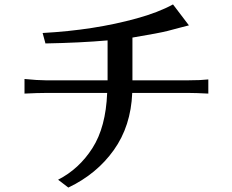

<svg xmlns="http://www.w3.org/2000/svg" viewBox="-20 -804 1040 860"><path d="M89.8 -384.8V-450.2Q149.4 -444.3 183.6 -444.3H461.9V-623Q339.8 -612.3 183.6 -609.4L170.9 -656.2Q402.3 -668.9 592.8 -721.7Q688.5 -748 754.9 -784.2L826.2 -690.4Q806.6 -685.5 786.6 -680.2Q766.6 -674.8 731 -665.5Q695.3 -656.2 573.2 -635.7V-444.3H825.2Q878.9 -444.3 913.1 -448.2V-384.8Q856.4 -387.7 827.1 -387.7H572.3Q566.4 -239.3 489.7 -131.8Q413.1 -24.4 286.1 36.1L240.2 1Q334 -46.9 394 -140.6Q454.1 -234.4 460 -387.7H184.6Q149.4 -387.7 89.8 -384.8Z"/></svg>

Font: GenEi LateMin v2
Style: Medium
Weight: 500
Designer: o_tamon (Modified)
Foundry: o_tamon / Adobe Systems Incorporated / FONT 910 / Philipp H. Poll
Version: Version 2.1;Original Version 1.004